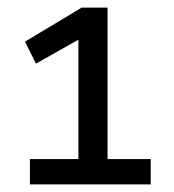

<svg xmlns="http://www.w3.org/2000/svg" viewBox="-20 -725 460 507"><path d="M59 -238V-305H187V-633L215 -636L75 -557L46 -615L196 -705H264V-305H378V-238Z"/></svg>

Font: Nunito Sans 7pt Condensed SemiBold
Style: Regular
Weight: 600
Width: 3
Designer: Vernon Adams
Foundry: Vernon Adams
Version: Version 3.101;gftools[0.9.27]